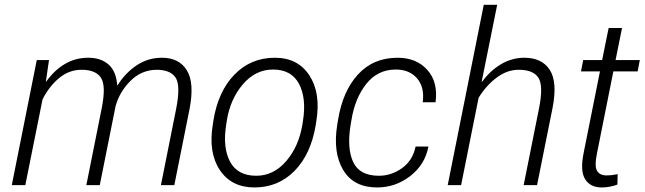

<svg xmlns="http://www.w3.org/2000/svg" viewBox="-20 -782 2723 811"><path d="M173.8 -438 175.3 -437.5Q208.5 -484.4 253.2 -511.2Q297.9 -538.1 353 -538.1Q406.2 -538.1 438.5 -509.5Q470.7 -481 475.1 -422.4L476.6 -421.9Q509.8 -474.6 557.6 -506.3Q605.5 -538.1 664.1 -538.1Q736.8 -538.1 769.5 -484.6Q802.2 -431.2 780.3 -319.8L716.3 0H659.7L723.6 -319.8Q743.7 -420.4 721.9 -453.9Q700.2 -487.3 640.6 -487.3Q577.1 -486.3 531.2 -440.4Q485.4 -394.5 468.8 -335.9Q468.3 -335.4 468.3 -335Q468.3 -334.5 468.3 -334L401.4 0H344.7L409.7 -325.2Q428.7 -420.4 406.2 -453.9Q383.8 -487.3 324.7 -487.3Q271.5 -487.3 229.2 -451.9Q187 -416.5 159.7 -362.3L86.9 0H29.8L135.3 -528.3H187Z M881.3 -272Q900.9 -395.5 970.2 -466.8Q1039.6 -538.1 1141.1 -538.1Q1237.8 -538.1 1286.6 -463.9Q1335.4 -389.6 1316.4 -272L1314 -255.9Q1293.9 -131.8 1224.9 -61Q1155.8 9.8 1054.7 9.8Q957.5 9.8 908.4 -64Q859.4 -137.7 878.9 -255.9ZM935.5 -255.9Q919.9 -158.7 951.7 -99.1Q983.4 -39.6 1062.5 -39.6Q1135.7 -39.6 1189 -101.6Q1242.2 -163.6 1257.3 -255.9L1259.8 -272Q1274.9 -367.7 1242.9 -428Q1210.9 -488.3 1133.3 -488.3Q1059.1 -488.3 1005.6 -425.5Q952.1 -362.8 938 -272Z M1580.6 -39.6Q1633.3 -39.6 1678.5 -72Q1723.6 -104.5 1735.4 -163.1H1789.6Q1775.4 -86.9 1713.1 -38.6Q1650.9 9.8 1572.8 9.8Q1474.1 9.8 1429.9 -63.5Q1385.7 -136.7 1404.3 -253.9L1407.7 -274.4Q1427.2 -396.5 1491.9 -467.3Q1556.6 -538.1 1659.7 -538.1Q1738.8 -538.1 1784.9 -486.8Q1831.1 -435.5 1819.8 -350.1H1765.6Q1773.9 -413.6 1741.7 -450.9Q1709.5 -488.3 1651.9 -488.3Q1575.2 -488.3 1527.1 -427.5Q1479 -366.7 1464.4 -274.4L1460.9 -253.9Q1444.8 -155.3 1471.9 -97.4Q1499 -39.6 1580.6 -39.6Z M2014.6 -437 2016.1 -436.5Q2050.3 -483.4 2096.2 -510.7Q2142.1 -538.1 2194.8 -538.1Q2269 -538.1 2302.2 -486.8Q2335.4 -435.5 2314 -326.2L2248.5 0H2191.9L2257.3 -326.7Q2275.9 -420.9 2253.9 -454.1Q2231.9 -487.3 2170.9 -487.3Q2121.6 -487.3 2076.9 -453.4Q2032.2 -419.4 2001.5 -368.7L1927.7 0H1871.1L2023.4 -761.7H2080.1Z M2607.4 -663.6 2580.1 -528.3H2682.6L2673.3 -480.5H2570.8L2502 -136.2Q2490.2 -79.6 2502 -60.3Q2513.7 -41 2542 -41Q2552.7 -41 2563.5 -42.2Q2574.2 -43.5 2588.9 -46.4L2587.9 -2.4Q2574.7 2.9 2556.9 6.3Q2539.1 9.8 2521.5 9.8Q2473.6 9.8 2451.7 -24.9Q2429.7 -59.6 2445.3 -136.2L2514.2 -480.5H2434.1L2443.4 -528.3H2523.4L2550.8 -663.6Z"/></svg>

Font: Franko
Style: Light Italic
Weight: 300
Designer: Google
Version: Version 1.200310; 2013